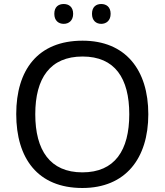

<svg xmlns="http://www.w3.org/2000/svg" viewBox="-20 -928 821 958"><path d="M251 -859C251 -825 272 -809 298 -809C323 -809 345 -825 345 -859C345 -894 323 -908 298 -908C272 -908 251 -894 251 -859ZM439 -859C439 -825 460 -809 485 -809C510 -809 532 -825 532 -859C532 -894 510 -908 485 -908C460 -908 439 -894 439 -859ZM720 -358C720 -580 606 -725 392 -725C168 -725 61 -578 61 -359C61 -138 168 10 391 10C606 10 720 -137 720 -358ZM156 -358C156 -538 230 -646 392 -646C553 -646 625 -538 625 -358C625 -178 553 -68 391 -68C230 -68 156 -178 156 -358Z"/></svg>

Font: Noto Sans Brahmi
Style: Regular
Weight: 400
Designer: Monotype Design Team
Foundry: Monotype Imaging Inc.
Version: Version 2.004